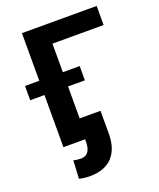

<svg xmlns="http://www.w3.org/2000/svg" viewBox="-165 -812 933 1125"><g transform="rotate(-20 301.0 -249.0)"><path d="M21 -325H110V0H245V17C245 63 229 98 186 98C168 98 152 96 138 92L132 205C155 211 173 213 201 213C323 213 387 140 387 17V-126H257V-325H362V-414H257V-592H576V-711H110V-414H21Z"/></g></svg>

Font: Asimov Pro
Style: Bd
Weight: 700
Designer: Google
Version: Version 2.000980; 2014